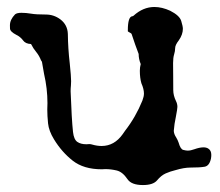

<svg xmlns="http://www.w3.org/2000/svg" viewBox="-20 -474 626 547"><path d="M387.2 53.2Q354.5 53.2 343.3 36.6Q329.1 15.6 312.5 11.7Q295.9 7.8 280.3 7.8L270 8.3Q218.3 8.3 187 -16.4Q155.8 -41 133.8 -77.1Q119.1 -101.1 116.9 -122.6Q114.7 -144 114.7 -162.1L115.2 -180.2Q115.2 -221.7 105.5 -263.7Q102.1 -280.8 99.6 -297.4Q98.1 -301.3 97.2 -301.3Q91.8 -315.4 83.3 -325.7Q74.7 -335.9 68.4 -348.6Q52.7 -349.1 45.7 -358.9Q38.6 -368.7 26.9 -374.5Q8.8 -383.8 8.5 -392.6Q8.3 -401.4 8.3 -401.9Q8.3 -418 22.9 -433.1Q28.3 -437.5 41 -437.5Q54.2 -437.5 68.4 -435.1Q82.5 -432.6 110.8 -432.6Q133.3 -432.6 151.9 -418.9Q172.4 -403.3 173.3 -377.4Q173.8 -335.4 178.7 -293.5Q182.6 -256.8 182.6 -242.7L182.1 -230.5Q181.2 -222.2 181.2 -213.9Q184.1 -133.8 188 -98.1Q190.4 -76.7 200.2 -69.8Q210 -63 226.1 -63L234.4 -63.5Q238.8 -63.5 243.2 -62Q256.8 -58.1 269.5 -58.1Q305.7 -58.1 329.6 -91.8L336.4 -101.6Q366.7 -140.6 385.7 -187.5Q390.1 -199.2 390.1 -207.5Q390.1 -220.2 382.8 -236.8Q378.4 -252 378.4 -272.5Q378.4 -281.7 380.9 -291.5Q375 -305.7 375 -320.3Q365.2 -345.7 355 -377Q354.5 -378.9 350.3 -380.9Q346.2 -382.8 344.2 -384.8V-387.7Q344.2 -426.3 356.9 -427.7Q358.9 -427.7 360.4 -429.2Q387.7 -454.1 419.9 -454.1Q441.4 -454.1 464.8 -443.4Q491.7 -429.7 496.3 -414.3Q501 -398.9 501 -392.1Q501 -375.5 489.3 -358.9Q479 -345.7 479 -336.9Q479 -328.6 476.1 -319.1Q473.1 -309.6 473.1 -294.4Q473.1 -274.4 473.4 -256.1Q473.6 -237.8 473.6 -217.3Q473.6 -202.1 481.4 -186Q485.4 -178.2 485.4 -169.4Q485.4 -164.1 481 -141.1Q476.6 -121.1 475.1 -101.1Q475.6 -91.8 481.9 -82.5Q486.3 -75.2 488.8 -67.9Q494.1 -48.8 502.2 -46.9Q510.3 -44.9 514.6 -44.9Q523.4 -44.9 533.7 -48.8Q548.8 -54.2 559.6 -54.2Q567.9 -54.2 573.2 -50.8Q582 -45.4 582 -32.7Q582 -27.8 581.1 -22.5Q576.7 -1.5 563 1Q549.3 3.4 522.5 3.4Q504.4 3.4 480 10.7Q465.3 14.2 452.1 20Q439 25.9 427.7 39.6Q416.5 53.2 387.2 53.2Z"/></svg>

Font: X Typewriter
Style: Regular
Weight: 400
Monospace: yes
Designer: GGBot
Version: 0.50